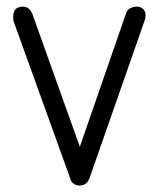

<svg xmlns="http://www.w3.org/2000/svg" viewBox="-20 -574 491 594"><path d="M370 -533Q374 -545 386 -550Q398 -555 409 -553Q420 -551 426 -542.5Q432 -534 430 -522Q430 -521 429.5 -519Q429 -517 429 -515L256 -20V-21Q248 0 226 0Q216 0 208 -5.5Q200 -11 198 -20L21 -511L22 -510Q19 -523 23 -536.5Q27 -550 44 -553Q58 -555 66.5 -549Q75 -543 79 -533V-534L227 -120Z"/></svg>

Font: VDS
Style: Thin
Weight: 100
Width: 0
Designer: artmaker
Foundry: artmaker
Version: Version 1.000 2012 initial release